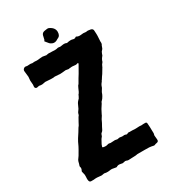

<svg xmlns="http://www.w3.org/2000/svg" viewBox="-203 -945 930 1047"><g transform="rotate(-30 262.0 -421.5)"><path d="M217 0Q227 -7 239 -5Q244 -4 256 -2Q260 -2 266 -4Q273 -7 280 -4Q286 -1 292 -1Q300 -2 315 -2Q330 -2 338 -3Q342 -3 350 -5H362H397Q430 -5 436 -3L451 0H455Q464 -4 472 -5Q485 -7 483 -22Q481 -38 481 -44V-49Q485 -58 483 -75Q483 -83 482.5 -98Q482 -113 481 -121Q481 -130 473 -131H460Q457 -131 453 -130.5Q449 -130 447 -130Q439 -132 414 -130H404Q394 -130 390 -131H373Q366 -133 361 -130Q354 -125 348 -129Q341 -132 331 -130Q326 -129 318 -131Q308 -133 304 -131Q296 -128 288 -131Q282 -133 277 -132Q274 -132 268 -131.5Q262 -131 258 -131Q254 -130 248 -132Q240 -134 234 -131Q223 -127 206 -131Q202 -132 203 -136Q205 -146 218 -168Q222 -176 225 -179Q232 -186 233 -193Q234 -200 241 -205Q247 -209 250 -216Q252 -220 257.5 -231Q263 -242 267 -248Q269 -251 272 -258.5Q275 -266 276 -267Q282 -277 285 -281Q289 -287 289 -289Q290 -292 303 -316Q311 -327 319 -341Q322 -351 329 -356Q333 -360 335 -363Q343 -375 346 -382Q347 -384 348.5 -388.5Q350 -393 351 -395Q352 -396 354 -400Q356 -404 357 -405Q358 -406 360.5 -410.5Q363 -415 364 -417Q368 -432 379 -444Q379 -445 381.5 -449Q384 -453 386 -455Q388 -459 393.5 -467Q399 -475 402 -479L420 -509Q422 -511 422 -513Q427 -526 435 -534Q436 -534 438 -542Q442 -552 446 -557Q449 -560 453 -566Q454 -569 456.5 -576Q459 -583 461 -586Q462 -587 464 -589.5Q466 -592 467 -593Q471 -597 472 -600Q476 -613 478 -616Q484 -623 482 -638Q482 -643 484 -672V-684Q484 -687 483.5 -693Q483 -699 483 -702Q484 -718 469 -721Q450 -725 442 -722H439Q424 -725 408 -722Q392 -720 381 -727H378Q374 -725 372 -723Q364 -720 358 -723Q347 -727 326 -723Q322 -721 319 -722Q308 -728 289 -724Q278 -721 268 -724Q265 -725 255 -722Q251 -721 244 -721Q241 -721 235 -721.5Q229 -722 226 -722H216Q206 -724 193 -721Q190 -719 185 -721L167 -724Q165 -724 160.5 -723.5Q156 -723 153 -723Q139 -721 131 -721Q113 -723 103 -721H100Q92 -724 74 -722Q71 -721 63 -723Q55 -725 48 -719Q41 -713 42 -704Q44 -691 46 -667Q46 -664 45 -656Q44 -648 44 -644Q44 -636 46 -618Q46 -611 45 -607Q44 -599 49.5 -595Q55 -591 63 -594Q72 -597 80 -594Q88 -592 105 -596Q110 -598 116 -597Q136 -595 146 -595H162Q170 -597 176 -596Q186 -596 204 -594Q215 -594 220 -595Q223 -595 229.5 -596Q236 -597 240 -597Q242 -597 245.5 -596Q249 -595 251 -595Q257 -593 262 -595Q280 -598 296 -595Q302 -594 307 -595Q315 -599 318 -596Q320 -593 315 -586L291 -544Q281 -529 263 -497Q259 -493 257 -490L251 -478Q241 -454 237 -450Q235 -449 233 -445Q231 -441 231 -440Q226 -429 224 -427Q222 -425 218 -421Q214 -417 212 -414Q211 -413 208 -408Q203 -399 200 -391Q196 -383 195 -380Q194 -379 191 -374Q188 -369 186 -367Q181 -360 181 -356Q180 -348 173 -341Q170 -337 166 -328.5Q162 -320 159 -316Q150 -297 144 -291Q144 -290 143 -290L142 -288Q133 -272 113 -242Q104 -228 93 -203Q91 -199 88.5 -194.5Q86 -190 83 -184.5Q80 -179 78 -176Q76 -173 72.5 -166.5Q69 -160 67 -157Q66 -155 63 -151.5Q60 -148 60 -147Q52 -138 49 -123Q49 -121 47.5 -117Q46 -113 45 -110Q43 -104 44 -102Q49 -90 40 -76V-72L43 -60Q43 -59 43.5 -56Q44 -53 45 -52V-39Q43 -21 46 -12Q49 -3 58 -3H74Q93 -6 119 -2Q124 -1 131 -3Q140 -6 148 -3Q150 -2 164 -2Q185 -6 196 -3Q197 -3 213 0ZM218 -791Q220 -789 226 -781Q232 -773 236 -769Q260 -748 286 -767Q290 -769 291 -769Q307 -776 307 -801Q306 -828 274 -842Q272 -843 268 -843Q267 -843 258.5 -842Q250 -841 246 -840Q232 -837 228 -824Q227 -823 222 -798Q222 -797 220 -795Q218 -793 218 -792Z"/></g></svg>

Font: Gutenberg Clean
Style: Regular
Weight: 400
Designer: Nicola Manzari, Bruno Pierini
Foundry: Unio | Creative Solutions
Version: Version 1.001;PS 001.001;hotconv 1.0.88;makeotf.lib2.5.64775